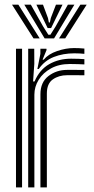

<svg xmlns="http://www.w3.org/2000/svg" viewBox="-20 -811 405 831"><path d="M102 0V-600H128.2L128.5 -535L123.2 -458.5H129.5Q151.5 -509.8 193.2 -533.4Q235 -557 287.8 -557Q301.2 -557 320.2 -556.4Q339.2 -555.8 345.2 -555V-532.2Q337.2 -532.8 317.2 -533.4Q297.2 -534 282.2 -534Q235.2 -534 200.8 -515Q166.2 -496 147.5 -465.8Q128.8 -435.5 128.8 -401.2V0ZM49.2 0V-600H75.5V0ZM155 0V-403.5Q155 -455 189.6 -481.8Q224.2 -508.5 270.5 -508.5Q287.8 -508.5 308.9 -508.5Q330 -508.5 345.2 -508.2V-485.2Q330.2 -485.5 308.2 -485.5Q286.2 -485.5 270.5 -485.5Q234.8 -485.5 208.8 -467.4Q182.8 -449.2 182.8 -406.2V0ZM141.8 -512.5 154.8 -578V-600H181L181.5 -594.5L164.2 -552.8H169.2Q189.2 -577 227.1 -590Q265 -603 300.2 -603Q308.5 -603 322.5 -602.5Q336.5 -602 345.2 -600.8V-578Q338 -579 325 -579.6Q312 -580.2 301.8 -580.2Q253.2 -580.2 213.1 -564.5Q173 -548.8 147.8 -512.5ZM32 -790.8H59.5L151.8 -644.8H125.2ZM85.2 -790.8H113.5L166.2 -697.2L189.2 -660.8H198.2L221 -697L273.8 -790.8H302L214 -644.8H173.2ZM137.5 -790.8H166L187.5 -733.2L191.5 -713.8H195.8L200 -733.2L222.2 -790.8H250.5L215.5 -719L201.2 -689.5H186.2L172 -719ZM327.8 -790.8H355.2L262.2 -644.8H235.5Z"/></svg>

Font: Big Shoulders Inline Text Thin ExtraBold
Style: Regular
Weight: 800
Version: Version 2.002